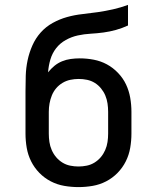

<svg xmlns="http://www.w3.org/2000/svg" viewBox="-20 -755 640 783"><path d="M300 8Q271 8 242 3Q213 -2 187 -15.5Q161 -29 140.5 -50Q120 -71 107 -97Q94 -123 89 -152Q84 -181 84 -210V-299Q84 -320 84 -341Q84 -362 84 -383Q84 -415 85 -446.5Q86 -478 92.5 -509Q99 -540 112 -569.5Q125 -599 146 -622.5Q167 -646 195 -661.5Q223 -677 253.5 -685.5Q284 -694 316 -697.5Q348 -701 379 -705.5Q410 -710 441 -717Q472 -724 502 -735V-651Q478 -640 453 -633Q428 -626 402 -622.5Q376 -619 349.5 -617.5Q323 -616 297.5 -610.5Q272 -605 248.5 -592Q225 -579 209 -558.5Q193 -538 185.5 -512.5Q178 -487 176 -460Q176 -460 176 -460Q176 -460 176 -460Q188 -475 202 -486.5Q216 -498 233 -505Q250 -512 268.5 -514.5Q287 -517 305 -517Q334 -517 362.5 -511.5Q391 -506 416 -492.5Q441 -479 461.5 -457.5Q482 -436 494 -410.5Q506 -385 511 -356.5Q516 -328 516 -299V-210Q516 -181 511 -152Q506 -123 493 -97Q480 -71 459.5 -50Q439 -29 413 -15.5Q387 -2 358 3Q329 8 300 8ZM300 -76Q317 -76 334 -79.5Q351 -83 365.5 -92Q380 -101 391 -114Q402 -127 409 -143Q416 -159 418.5 -176Q421 -193 421 -210V-299Q421 -316 418.5 -333Q416 -350 409.5 -365.5Q403 -381 392 -394.5Q381 -408 366.5 -417Q352 -426 335 -429.5Q318 -433 301 -433Q284 -433 267 -429.5Q250 -426 235 -417Q220 -408 209 -395Q198 -382 191.5 -366Q185 -350 182 -333Q179 -316 179 -299V-210Q179 -193 181.5 -176Q184 -159 191 -143Q198 -127 209 -114Q220 -101 234.5 -92Q249 -83 266 -79.5Q283 -76 300 -76Z"/></svg>

Font: Iosevka Curly Slab MdEx
Style: Regular
Weight: 500
Width: 7
Monospace: yes
Designer: Belleve Invis
Foundry: Belleve Invis
Version: Version 11.1.0; ttfautohint (v1.8.3)